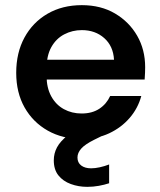

<svg xmlns="http://www.w3.org/2000/svg" viewBox="-20 -528 621 746"><path d="M298 12Q223 12 165.5 -20.5Q108 -53 75.5 -110.5Q43 -168 43 -245Q43 -323 75 -382Q107 -441 164.5 -474.5Q222 -508 298 -508Q372 -508 427 -475.5Q482 -443 513 -389Q544 -335 544 -267Q544 -257 543.5 -245Q543 -233 542 -219H129V-296H423Q420 -349 385 -380Q350 -411 298 -411Q261 -411 229.5 -394.5Q198 -378 179.5 -345Q161 -312 161 -262V-233Q161 -187 179 -154Q197 -121 228 -104Q259 -87 297 -87Q338 -87 366 -105.5Q394 -124 408 -155H529Q516 -107 483.5 -69.5Q451 -32 404 -10Q357 12 298 12ZM319 198Q285 198 255 187Q225 176 207 153.5Q189 131 189 95Q189 68 201.5 44.5Q214 21 243.5 -2.5Q273 -26 324 -48L372 -68L399 -11L346 15Q310 33 295.5 49.5Q281 66 281 84Q281 104 295.5 115Q310 126 334 126Q349 126 367.5 122Q386 118 404 111V184Q386 190 364 194Q342 198 319 198Z"/></svg>

Font: DM Sans 28pt SemiBold
Style: Regular
Weight: 600
Version: Version 4.004;gftools[0.9.30]